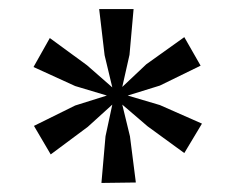

<svg xmlns="http://www.w3.org/2000/svg" viewBox="-20 -632 519 424"><path d="M92 -291 55 -354 146 -399 216 -421 146 -442 54 -484 90 -548 172 -488 228 -439 211 -510 199 -612H275L266 -511L250 -440L303 -490L387 -550L423 -487L333 -443L262 -421L333 -400L426 -359L387 -294L306 -353L250 -401L267 -331L280 -229L204 -228L213 -331L228 -401L174 -352Z"/></svg>

Font: Aikya Medium
Style: Regular
Weight: 500
Designer: Neelakash Kshetrimayum (Latin subset based on Merriweather by Eben Sorkin)
Foundry: Brand New Type
Version: Version 1.00 b005